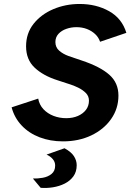

<svg xmlns="http://www.w3.org/2000/svg" viewBox="-20 -700 672 967"><path d="M296.9 12Q233.3 12 179.8 -8.4Q126.2 -28.8 89.4 -67.6Q52.6 -106.4 38.5 -159.4L172.4 -203.4Q178.1 -172.2 198.8 -150Q219.6 -127.9 249.7 -116.3Q279.8 -104.8 313.1 -104.8Q346.7 -104.8 372.5 -116.1Q398.3 -127.4 413.2 -147.1Q428 -166.9 428 -193.1Q428 -215.7 412.5 -231.5Q396.9 -247.2 374 -258.5Q351.1 -269.9 326.5 -277.2L268.7 -296.1Q197.2 -318.9 154.3 -359.4Q111.3 -399.9 111.3 -466.9Q111.3 -532.2 149.1 -580Q186.9 -627.7 248.5 -653.9Q310.1 -680 381 -680Q464.7 -680 529.5 -643.7Q594.3 -607.4 616.4 -534.6L484 -489.6Q476.7 -512 459.1 -528.4Q441.6 -544.8 417.6 -554Q393.6 -563.2 364.5 -563.2Q338.5 -563.2 314.3 -554.7Q290 -546.3 274.5 -529.5Q259 -512.7 259 -488.1Q259 -461.6 278 -444.9Q297 -428.2 325.4 -417.8L392.5 -395Q484.6 -364.3 530.5 -323.6Q576.5 -283 576.5 -218.7Q576.5 -152.9 539.5 -100.4Q502.6 -47.9 439.6 -18Q376.6 12 296.9 12ZM184.8 245.9 145.7 199.1Q169.5 199.9 195.5 195.3Q221.5 190.7 239.6 176Q257.8 161.3 257.8 133.9Q257.8 115.2 245.6 101.1Q233.5 87 214.4 78.6L304.9 46.7Q338.5 64.9 352.4 86.6Q366.3 108.4 366.3 131.9Q366.3 165 349.7 188Q333 210.9 305.9 224.6Q278.7 238.2 246.7 243.3Q214.8 248.4 184.8 245.9Z"/></svg>

Font: Atkinson Hyperlegible Mono ExtraLight
Style: Italic
Weight: 200
Italic angle: -12°
Monospace: yes
Designer: Elliott Scott, Megan Eiswerth, Linus Boman, Theodore Petrosky, Letters from Sweden
Foundry: Applied Design Works, Letters from Sweden
Version: Version 2.001